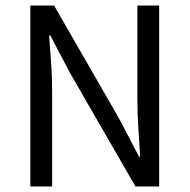

<svg xmlns="http://www.w3.org/2000/svg" viewBox="-20 -676 687 696"><path d="M90 0V-656H176L413 -244L484 -108H488Q485 -158 481.5 -211.5Q478 -265 478 -317V-656H557V0H471L233 -413L162 -548H158Q162 -498 165.5 -446.5Q169 -395 169 -343V0Z"/></svg>

Font: Matigon Symbol
Style: Regular
Weight: 400
Designer: Paul D. Hunt
Foundry: Adobe Systems Incorporated
Version: Version 2.021;PS 2.000;hotconv 1.0.86;makeotf.lib2.5.63406